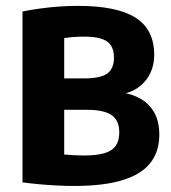

<svg xmlns="http://www.w3.org/2000/svg" viewBox="-20 -623 581 651"><path d="M231.9 7.5Q203.6 7.5 172.5 5.9Q141.5 4.3 111.6 1.6Q81.6 -1.1 56.3 -4.8V-584.1Q83.6 -589.7 115.2 -594Q146.9 -598.4 179.7 -600.7Q212.6 -603.1 244 -603.1Q376.5 -603.1 439.7 -563Q502.9 -522.9 502.9 -436.5Q502.9 -403.8 490.3 -376.5Q477.6 -349.1 453.9 -330.2Q430.1 -311.3 396.7 -304.6V-308.9Q433 -302.9 460.8 -285.7Q488.7 -268.4 504.5 -238.7Q520.2 -209 520.2 -166.1Q520.2 -109.3 489.9 -70.7Q459.7 -32.1 395.8 -12.3Q332 7.5 231.9 7.5ZM264.5 -95.8Q307.9 -95.8 334.2 -103.7Q360.6 -111.7 372.5 -128.8Q384.4 -146 384.4 -173.8Q384.4 -215.3 358 -233Q331.5 -250.7 275.8 -250.7H185.1V-357.1H263.7Q321 -357.1 343.7 -373.7Q366.4 -390.3 366.4 -427.7Q366.4 -466.2 342.9 -482.5Q319.3 -498.8 265.7 -498.8Q247.9 -498.8 231.9 -497.7Q215.9 -496.6 197.7 -493.6V-99.1Q218 -97.4 233.6 -96.6Q249.2 -95.8 264.5 -95.8Z"/></svg>

Font: Encode Sans SC Condensed Thin
Style: Regular
Weight: 100
Width: 3
Designer: Multiple Designers
Foundry: Impallari Type
Version: Version 3.002